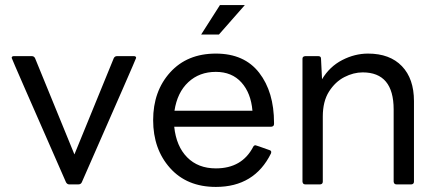

<svg xmlns="http://www.w3.org/2000/svg" viewBox="-20 -726 1725 756"><path d="M289 0H252Q245 0 240 -8Q26 -495 26 -498Q26 -505 35 -505H105Q114 -505 118 -497L273 -118L428 -497Q432 -505 441 -505H507Q516 -505 516 -498Q516 -495 302 -8Q298 0 289 0Z M974 -290Q968 -360 930.5 -401.5Q893 -443 830 -443Q765 -443 721.5 -402.5Q678 -362 667 -290ZM830 10Q716 10 649.5 -64.5Q583 -139 583 -253Q583 -367 650 -441Q717 -515 830 -515Q942 -515 1000.5 -439.5Q1059 -364 1059 -242V-238Q1059 -228 1048 -227H666Q674 -150 717 -106.5Q760 -63 830 -63Q933 -63 977 -148Q980 -154 986 -154Q988 -154 1041 -135Q1048 -133 1048 -127L1047 -122Q982 10 830 10ZM842 -590H772L846 -706H944Z M1600 0H1541Q1531 0 1530 -11V-295Q1530 -441 1408 -441Q1372 -441 1336 -422.5Q1300 -404 1275.5 -365.5Q1251 -327 1251 -267V-11Q1251 -1 1241 0H1182Q1172 0 1171 -11V-495Q1171 -504 1182 -505H1233Q1244 -505 1244 -495L1248 -414Q1278 -464 1327.5 -489.5Q1377 -515 1429 -515Q1515 -515 1562.5 -465.5Q1610 -416 1610 -328V-11Q1610 -1 1600 0Z"/></svg>

Font: YamahaIndonesia935. App
Style: Regular
Weight: 400
Designer: Dalton Maag Ltd
Foundry: Dalton Maag Ltd
Version: Version 1.002; January 01, 2024; Regular/Italic